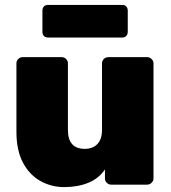

<svg xmlns="http://www.w3.org/2000/svg" viewBox="-20 -753 697 783"><path d="M242 10Q189 10 144.5 -15Q100 -40 73.5 -90Q47 -140 47 -216V-494Q47 -505 54.5 -512.5Q62 -520 73 -520H231Q242 -520 249.5 -512.5Q257 -505 257 -494V-223Q257 -146 326 -146Q359 -146 377.5 -166Q396 -186 396 -223V-494Q396 -505 403.5 -512.5Q411 -520 422 -520H580Q590 -520 598 -512.5Q606 -505 606 -494V-26Q606 -15 598 -7.5Q590 0 580 0H434Q423 0 415.5 -7.5Q408 -15 408 -26V-62Q383 -25 340 -7.5Q297 10 242 10ZM176 -600Q165 -600 159 -606.5Q153 -613 153 -623V-710Q153 -720 159 -726.5Q165 -733 176 -733H479Q489 -733 495 -726.5Q501 -720 501 -710V-623Q501 -613 495 -606.5Q489 -600 479 -600Z"/></svg>

Font: Rubik ExtraBold
Style: Regular
Weight: 800
Designer: Hubert and Fischer
Foundry: Hubert and Fischer
Version: Version 2.300;gftools[0.9.30]